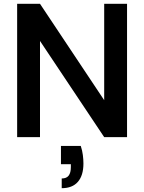

<svg xmlns="http://www.w3.org/2000/svg" viewBox="-20 -720 757 1008"><path d="M70 0V-700H190L527 -194V-700H647V0H527L190 -505V0ZM304 268V217Q329 217 340.5 202Q352 187 352 157V142H300V46H404Q412 70 415 94Q418 118 418 138Q418 201 389 234.5Q360 268 304 268Z"/></svg>

Font: DM Sans 17pt SemiBold
Style: Regular
Weight: 600
Version: Version 4.004;gftools[0.9.30]